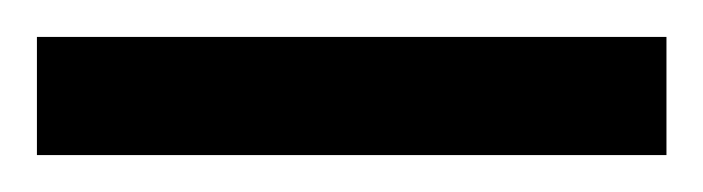

<svg xmlns="http://www.w3.org/2000/svg" viewBox="-20 86 381 104"><path d="M0 170V106H341V170Z"/></svg>

Font: Assailand
Style: Regular
Weight: 400
Designer: Hector Gatti with collaboration of the Omnibus-Type team
Foundry: Omnibus-Type
Version: Version 0.072;October 19, 2019;FontCreator 12.0.0.2547 64-bi